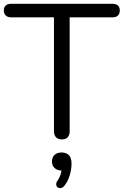

<svg xmlns="http://www.w3.org/2000/svg" viewBox="-23 -725 649 1008"><path d="M301.5 6.9Q281.6 6.9 270.9 -4.5Q260.3 -15.9 260.3 -35.7V-634.1H34.5Q17 -634.1 7 -643.8Q-3 -653.5 -3 -670Q-3 -687 7 -696Q17 -705 34.5 -705H568.4Q586.5 -705 596.2 -696Q605.9 -687 605.9 -670Q605.9 -653 596.2 -643.5Q586.5 -634.1 568.4 -634.1H342.7V-35.7Q342.7 -15.9 332.5 -4.5Q322.3 6.9 301.5 6.9ZM315.3 249.9Q306.9 260.3 297 262.1Q287.2 263.8 280 258.6Q272.9 253.5 272 244.1Q271 234.7 279.4 222.3Q290.5 206.8 295.7 188.7Q301 170.7 301 156.1L304 170.7Q278.5 170.7 264.2 157.6Q249.9 144.5 249.9 122.9Q249.9 100.7 263.4 88.1Q276.9 75.5 300.5 75.5Q325 75.5 338.8 89.8Q352.6 104.2 352.6 133.3Q352.6 152.2 348.6 173.2Q344.6 194.1 336.4 214Q328.2 234 315.3 249.9Z"/></svg>

Font: Nunito ExtraLight
Style: Regular
Weight: 200
Designer: Vernon Adams
Foundry: Vernon Adams
Version: Version 3.602